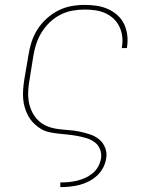

<svg xmlns="http://www.w3.org/2000/svg" viewBox="-20 -548 640 783"><path d="M226 215V196H227Q244 196 260.5 194.5Q277 193 294 189Q311 185 327.5 177.5Q344 170 358 158.5Q372 147 380.5 131Q389 115 392 98Q395 79 388 61Q381 43 366 32Q351 21 333 15.5Q315 10 296 6.5Q277 3 257.5 1Q238 -1 219 -3Q200 -5 181 -9Q162 -13 146.5 -22.5Q131 -32 118 -45Q105 -58 96 -74Q87 -90 81.5 -108Q76 -126 74.5 -145Q73 -164 74.5 -184Q76 -204 79 -223L96 -323Q100 -350 108.5 -376.5Q117 -403 132.5 -427.5Q148 -452 170 -472Q192 -492 217.5 -505Q243 -518 270.5 -523Q298 -528 325 -528Q350 -528 374 -524.5Q398 -521 419.5 -511.5Q441 -502 458.5 -486.5Q476 -471 486 -450Q496 -429 499 -404.5Q502 -380 498 -356Q498 -355 498 -354Q498 -353 498 -352H477Q477 -353 477 -354Q477 -355 477 -355Q481 -377 478.5 -398.5Q476 -420 467 -439Q458 -458 443 -472Q428 -486 409 -494.5Q390 -503 368.5 -506Q347 -509 325 -509Q300 -509 275 -504.5Q250 -500 226.5 -488Q203 -476 183.5 -457.5Q164 -439 150 -416.5Q136 -394 128 -369.5Q120 -345 116 -320L100 -220Q96 -198 95 -175Q94 -152 98 -130.5Q102 -109 112 -89.5Q122 -70 137.5 -55.5Q153 -41 173 -33Q193 -25 215.5 -22Q238 -19 260 -17.5Q282 -16 304 -11.5Q326 -7 347 0Q368 7 384.5 20.5Q401 34 409 55Q417 76 413 98Q410 118 400.5 136Q391 154 376 168Q361 182 342.5 191.5Q324 201 304.5 206Q285 211 265.5 213Q246 215 227 215Z"/></svg>

Font: Iosevka Etoile Thin Oblique
Style: Regular
Weight: 100
Italic angle: -9°
Designer: Belleve Invis
Foundry: Belleve Invis
Version: Version 15.5.2; ttfautohint (v1.8.4)